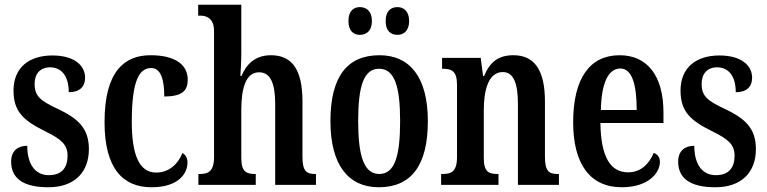

<svg xmlns="http://www.w3.org/2000/svg" viewBox="-20 -780 3236 810"><path d="M184 10C294 10 355 -53 355 -151C355 -241 307 -281 223 -321C150 -355 126 -375 126 -426C126 -469 150 -496 191 -496C239 -496 270 -460 270 -391C316 -391 339 -414 339 -452C339 -502 296 -546 201 -546C103 -546 37 -495 37 -398C37 -309 79 -271 173 -225C240 -192 265 -169 265 -123C265 -73 241 -41 186 -41C127 -41 95 -89 95 -165C59 -165 27 -147 27 -98C27 -29 76 10 184 10Z M619 10C734 10 771 -49 771 -94C771 -114 763 -126 750 -135C732 -90 695 -52 639 -52C567 -52 536 -127 536 -266C536 -442 568 -493 618 -493C661 -493 673 -438 673 -373C751 -373 772 -399 772 -444C772 -505 722 -547 615 -547C506 -547 421 -480 421 -265C421 -66 501 10 619 10Z M817 0H1059V-46H1056C1021 -46 998 -54 998 -113V-316C998 -408 1017 -475 1073 -475C1123 -475 1141 -425 1141 -339V0H1313V-46H1311C1275 -46 1256 -55 1256 -118V-352C1256 -488 1211 -547 1123 -547C1053 -547 1018 -505 999 -460H994C995 -476 998 -517 998 -555V-760H816V-714H825C849 -714 883 -705 883 -649V-117C883 -55 856 -46 823 -46H817Z M1657 -633C1681 -633 1706 -648 1706 -691C1706 -735 1681 -750 1657 -750C1630 -750 1607 -735 1607 -691C1607 -648 1630 -633 1657 -633ZM1498 -633C1524 -633 1549 -648 1549 -691C1549 -735 1524 -750 1498 -750C1473 -750 1450 -735 1450 -691C1450 -648 1473 -633 1498 -633ZM1578 10C1714 10 1785 -81 1785 -269C1785 -457 1707 -547 1581 -547C1445 -547 1374 -457 1374 -269C1374 -81 1452 10 1578 10ZM1580 -46C1515 -46 1491 -123 1491 -269C1491 -415 1514 -490 1579 -490C1645 -490 1668 -415 1668 -269C1668 -123 1646 -46 1580 -46Z M1841 0H2083V-46H2079C2043 -46 2021 -54 2021 -113V-316C2021 -398 2040 -476 2101 -476C2149 -476 2165 -424 2165 -339V0H2338V-46H2334C2298 -46 2279 -55 2279 -118V-352C2279 -488 2232 -547 2146 -547C2083 -547 2047 -519 2022 -459H2018L2008 -536H1845V-490H1849C1884 -490 1908 -481 1908 -423V-117C1908 -55 1883 -46 1847 -46H1841Z M2603 10C2716 10 2764 -51 2764 -97C2764 -118 2752 -130 2738 -135C2719 -90 2685 -53 2630 -53C2555 -53 2515 -118 2513 -261H2779V-305C2779 -463 2709 -547 2594 -547C2470 -547 2398 -452 2398 -264C2398 -90 2468 10 2603 10ZM2666 -316H2515C2517 -429 2546 -491 2597 -491C2647 -491 2666 -422 2666 -316Z M2998 10C3108 10 3169 -53 3169 -151C3169 -241 3121 -281 3037 -321C2964 -355 2940 -375 2940 -426C2940 -469 2964 -496 3005 -496C3053 -496 3084 -460 3084 -391C3130 -391 3153 -414 3153 -452C3153 -502 3110 -546 3015 -546C2917 -546 2851 -495 2851 -398C2851 -309 2893 -271 2987 -225C3054 -192 3079 -169 3079 -123C3079 -73 3055 -41 3000 -41C2941 -41 2909 -89 2909 -165C2873 -165 2841 -147 2841 -98C2841 -29 2890 10 2998 10Z"/></svg>

Font: Noto Serif Sinhala ExtraCondensed SemiBold
Style: Regular
Weight: 600
Width: 2
Designer: Jelle Bosma - Monotype Design Team
Foundry: Monotype Imaging Inc.
Version: Version 2.007